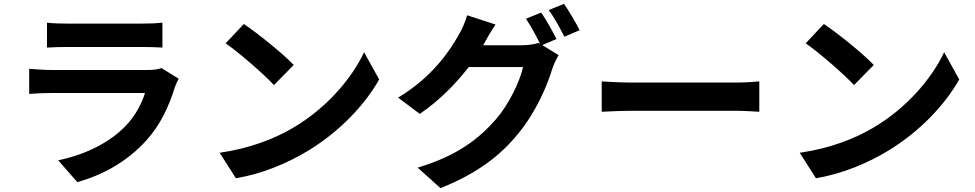

<svg xmlns="http://www.w3.org/2000/svg" viewBox="-20 -884 5040 993"><path d="M223 -767V-638C252 -640 295 -641 327 -641C387 -641 654 -641 710 -641C746 -641 793 -640 820 -638V-767C792 -763 743 -762 712 -762C654 -762 390 -762 327 -762C293 -762 251 -763 223 -767ZM904 -477 815 -532C801 -526 774 -522 742 -522C673 -522 316 -522 247 -522C216 -522 173 -525 131 -528V-398C173 -402 223 -403 247 -403C337 -403 679 -403 730 -403C712 -347 681 -285 627 -230C551 -152 431 -86 281 -55L380 58C508 22 636 -46 737 -158C812 -241 855 -338 885 -435C889 -446 897 -464 904 -477Z M1241 -760 1147 -660C1220 -609 1345 -500 1397 -444L1499 -548C1441 -609 1311 -713 1241 -760ZM1116 -94 1200 38C1341 14 1470 -42 1571 -103C1732 -200 1865 -338 1941 -473L1863 -614C1800 -479 1670 -326 1499 -225C1402 -167 1272 -116 1116 -94Z M2897 -864 2818 -832C2846 -794 2878 -736 2899 -694L2978 -728C2960 -763 2923 -827 2897 -864ZM2543 -757 2396 -805C2387 -771 2366 -725 2351 -701C2302 -615 2214 -485 2039 -379L2151 -295C2250 -362 2337 -450 2404 -537H2685C2669 -463 2611 -342 2543 -265C2455 -165 2344 -78 2140 -17L2258 89C2446 14 2566 -77 2661 -194C2752 -305 2809 -438 2836 -527C2844 -552 2858 -580 2869 -599L2784 -651L2858 -682C2840 -719 2804 -783 2779 -819L2700 -787C2725 -751 2753 -698 2773 -658L2766 -662C2744 -655 2710 -650 2679 -650H2479L2482 -655C2493 -677 2519 -722 2543 -757Z M3092 -463V-306C3129 -308 3196 -311 3253 -311C3370 -311 3700 -311 3790 -311C3832 -311 3883 -307 3907 -306V-463C3881 -461 3837 -457 3790 -457C3700 -457 3371 -457 3253 -457C3201 -457 3128 -460 3092 -463Z M4241 -760 4147 -660C4220 -609 4345 -500 4397 -444L4499 -548C4441 -609 4311 -713 4241 -760ZM4116 -94 4200 38C4341 14 4470 -42 4571 -103C4732 -200 4865 -338 4941 -473L4863 -614C4800 -479 4670 -326 4499 -225C4402 -167 4272 -116 4116 -94Z"/></svg>

Font: Noto Sans Mono CJK HK
Style: Bold
Weight: 700
Designer: Ryoko NISHIZUKA 西塚涼子 (kana, bopomofo & ideographs); Paul D. Hunt (Latin, Greek & Cyrillic); Sandoll Communications 산돌커뮤니
Foundry: Adobe
Version: Version 2.004;hotconv 1.0.118;makeotfexe 2.5.65603